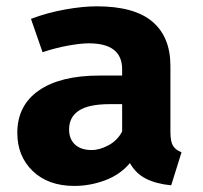

<svg xmlns="http://www.w3.org/2000/svg" viewBox="-20 -583 655 620"><path d="M530.3 -156.9Q530.3 -126.2 538.7 -112.3Q547.2 -98.5 566.2 -91.3L532.8 15.4Q484.6 10.8 451.5 -5.9Q418.5 -22.6 399.5 -56.4Q368.2 -19 319.5 -0.8Q270.8 17.4 220 17.4Q135.9 17.4 85.9 -30.5Q35.9 -78.5 35.9 -153.8Q35.9 -242.6 105.4 -290.8Q174.9 -339 301 -339H374.4V-359.5Q374.4 -443.1 266.7 -443.1Q240.5 -443.1 199.5 -435.6Q158.5 -428.2 117.4 -414.4L80 -522.1Q132.8 -542.1 190 -552.3Q247.2 -562.6 292.3 -562.6Q413.8 -562.6 472.1 -513.1Q530.3 -463.6 530.3 -370.3ZM275.9 -98.5Q302.1 -98.5 330.8 -114.1Q359.5 -129.7 374.4 -158.5V-246.7H334.4Q266.7 -246.7 234.9 -225.9Q203.1 -205.1 203.1 -165.1Q203.1 -133.8 222.3 -116.2Q241.5 -98.5 275.9 -98.5Z"/></svg>

Font: Fira Code
Style: Bold
Weight: 700
Monospace: yes
Designer: Carrois Corporate, Edenspiekermann AG, Nikita Prokopov
Foundry: Carrois Corporate, Edenspiekermann AG, Nikita Prokopov
Version: Version 6.000; ttfautohint (v1.8.2) -l 8 -r 50 -G 200 -x 14 